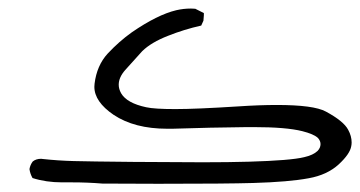

<svg xmlns="http://www.w3.org/2000/svg" viewBox="-20 -289 859 458"><path d="M127.9 146H151.9Q189 146 224.1 148.9Q302.2 149.4 357.4 149.4Q522.5 149.4 584 147.5Q669.4 145 716.3 136.2Q760.3 128.4 788.1 103Q814.9 78.1 817.9 59.6Q818.8 55.2 818.8 50.8Q818.8 35.6 810.5 20.5Q799.8 0 757.3 -22.9Q728.5 -38.6 640.1 -38.6Q599.1 -38.6 548.3 -35.2Q448.2 -28.8 398.2 -28.8Q348.1 -28.8 328.6 -33.2Q282.7 -43 269 -66.4Q263.2 -76.7 263.2 -86.9Q263.2 -104.5 278.8 -122.1Q310.1 -157.2 319.3 -167Q340.8 -188 380.9 -203.6Q418.9 -218.8 460 -228L465.3 -239.7Q466.3 -249 466.3 -252.9Q466.3 -256.8 466.3 -257.8L445.8 -268.1Q440.4 -268.6 435.5 -268.6Q417.5 -268.6 400.4 -264.6Q355.5 -253.9 294.4 -211.9Q264.2 -190.4 236.8 -161.1Q210.9 -132.8 205.6 -89.4Q205.1 -85.4 205.1 -82Q205.1 -46.4 251 -15.1Q300.8 18.1 378.9 18.1Q384.8 18.1 391.1 18.1Q481.9 15.1 569.8 14.2Q577.1 14.2 584.5 14.2Q662.6 14.2 701.2 23.9Q728.5 30.8 738.3 40Q744.6 46.9 744.6 54.7Q744.6 63.5 737.8 70.8Q727.1 81.1 705.6 85.9Q673.8 93.8 574.2 96.7Q525.4 98.1 463.4 98.1Q401.4 98.1 297.4 97.2Q193.4 96.2 155.8 95.2Q118.2 94.2 82.5 90.3Q80.1 89.8 78.1 89.8Q65.9 89.8 58.1 96.2Q52.2 104 50.3 114.3Q51.8 125.5 57.6 135.7Q89.8 146 127.9 146Z"/></svg>

Font: NaikaiFont
Style: ExtraLight
Weight: 200
Version: Version 1.89